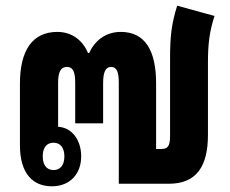

<svg xmlns="http://www.w3.org/2000/svg" viewBox="-20 -645 807 674"><path d="M162 9C228 9 265 -37 265 -96C265 -152 234 -197 184 -200V-355C184 -388 191 -410 215 -410C239 -410 244 -387 244 -353V-212H342V-353C342 -386 348 -410 370 -410C391 -410 397 -390 397 -355V0H573C672 0 710 -64 710 -172V-425C710 -490 715 -533 733 -589L602 -625C582 -562 577 -516 577 -441V-167C577 -128 566 -122 545 -122H528V-352C528 -468 489 -533 404 -533C348 -533 311 -499 293 -459H289C272 -499 237 -533 181 -533C94 -533 50 -468 50 -352V-135C50 -35 96 9 162 9ZM168 -48C143 -48 130 -67 130 -96C130 -126 143 -144 168 -144C193 -144 206 -125 206 -96C206 -67 193 -48 168 -48Z"/></svg>

Font: Noto Sans Thai Looped ExtraCondensed ExtraBold
Style: Regular
Weight: 800
Width: 2
Designer: Sasikarn Vongin, Ben Mitchell
Foundry: The Fontpad Ltd
Version: Version 1.001